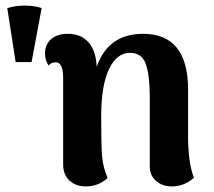

<svg xmlns="http://www.w3.org/2000/svg" viewBox="-20 -652 766 687"><path d="M6 -623Q35 -632 69 -632Q103 -632 129 -623L93 -430H36ZM653 -146Q656 -60 674 -16Q639 15 595 15Q561 15 538.5 -4.5Q516 -24 516 -56V-309Q515 -389 500.5 -426Q486 -463 445 -463Q398 -463 370 -404.5Q342 -346 342 -235Q342 -128 345.5 -90.5Q349 -53 365 -15Q332 15 287 15Q251 15 228.5 -6Q206 -27 206 -63V-376Q205 -429 180 -429Q161 -429 154 -417Q141 -437 141 -460Q141 -492 162.5 -511.5Q184 -531 223 -531Q269 -531 296 -501.5Q323 -472 326 -413Q367 -531 492 -531Q653 -531 653 -331Z"/></svg>

Font: Arima Koshi Bold
Style: Regular
Weight: 700
Designer: Joana Correia and Natanael Gama
Foundry: NDISCOVER
Version: Version 1.019;PS 001.019;hotconv 1.0.88;makeotf.lib2.5.64775